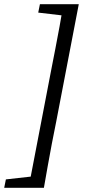

<svg xmlns="http://www.w3.org/2000/svg" viewBox="-77 -735 422 914"><path d="M298 -715 191 -158Q180 -105 170 -52Q160 1 150.5 54Q141 107 132 159H59L166 -398Q176 -450 186.5 -503Q197 -556 206.5 -609Q216 -662 225 -715ZM254 -715 243 -660H233L105 -675L113 -715ZM95 104 84 159H-57L-49 119L85 104Z"/></svg>

Font: Source Serif 4
Style: Italic
Weight: 400
Italic angle: -12°
Designer: Frank Grießhammer
Foundry: Adobe Systems Incorporated
Version: Version 4.004;hotconv 1.0.116;makeotfexe 2.5.65601